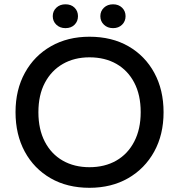

<svg xmlns="http://www.w3.org/2000/svg" viewBox="-20 -885 854 915"><path d="M406.3 10Q300.4 10 221.2 -35.6Q142 -81.3 98 -162.4Q54 -243.5 54 -350.7Q54 -457.2 98.8 -538.3Q143.5 -619.5 223.1 -664.7Q302.6 -710 406.3 -710Q513.1 -710 592.3 -664.4Q671.5 -618.7 715.5 -537.6Q759.5 -456.5 759.5 -350Q759.5 -243.5 714.8 -162.4Q670 -81.3 590.5 -35.6Q510.9 10 406.3 10ZM406.3 -88.2Q479.2 -88.2 534 -119.5Q588.9 -150.9 619.7 -210.2Q650.5 -269.4 650.5 -350.7Q650.5 -432.3 620 -490.7Q589.6 -549.1 534.8 -580.5Q479.9 -611.8 406.3 -611.8Q334.6 -611.8 279.8 -580.5Q224.9 -549.1 194 -490.7Q163 -432.3 163 -350Q163 -268.7 193.6 -209.8Q224.2 -150.9 279.1 -119.5Q333.9 -88.2 406.3 -88.2ZM292 -750.9Q265.6 -750.9 248.5 -767.3Q231.4 -783.6 231.4 -807.9Q231.4 -832.1 248.5 -848.3Q265.6 -864.5 292 -864.5Q319.2 -864.5 335.4 -848.3Q351.6 -832.1 351.6 -807.9Q351.6 -783.6 335.4 -767.3Q319.2 -750.9 292 -750.9ZM518.8 -750.9Q492.3 -750.9 475.3 -767.3Q458.2 -783.6 458.2 -807.9Q458.2 -832.1 475.3 -848.3Q492.3 -864.5 518.8 -864.5Q545.2 -864.5 561.8 -848.3Q578.4 -832.1 578.4 -807.9Q578.4 -783.6 561.8 -767.3Q545.2 -750.9 518.8 -750.9Z"/></svg>

Font: REM Medium
Style: Regular
Weight: 500
Designer: Octavio Pardo
Foundry: Ashler Design
Version: Version 1.005;gftools[0.9.28]